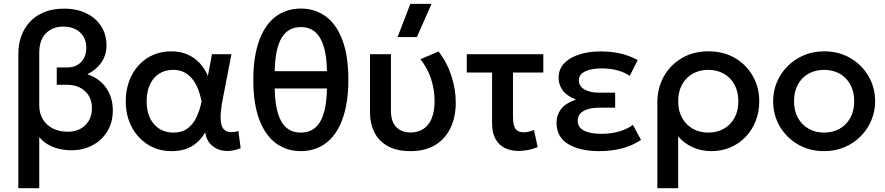

<svg xmlns="http://www.w3.org/2000/svg" viewBox="-20 -780 4658 1010"><path d="M76.5 210V-497.5Q76.5 -546 91.5 -588.8Q106.5 -631.5 136.5 -664.2Q166.5 -697 211.5 -715.8Q256.5 -734.5 316.5 -734.5Q386 -734.5 436 -709.2Q486 -684 513 -640.8Q540 -597.5 540 -541.5Q540 -489.5 513 -451Q486 -412.5 439.5 -389.5Q483.5 -375 513.5 -346.8Q543.5 -318.5 558.5 -280.8Q573.5 -243 573.5 -199.5Q573.5 -135.5 544.2 -88.2Q515 -41 465.5 -15.2Q416 10.5 356 10.5Q322.5 10.5 290.5 3Q258.5 -4.5 231.8 -20.2Q205 -36 186.5 -59V210ZM336 -87Q392.5 -87 428 -120.8Q463.5 -154.5 463.5 -211Q463.5 -267 427.2 -300.5Q391 -334 331.5 -334H278.5V-425H331.5Q364.5 -425 387.5 -438.5Q410.5 -452 422.2 -475Q434 -498 434 -528Q434 -579.5 400.8 -609.8Q367.5 -640 312.5 -640Q257 -640 221.8 -605.2Q186.5 -570.5 186.5 -501.5V-226.5Q186.5 -183 205.8 -151.8Q225 -120.5 258.8 -103.8Q292.5 -87 336 -87Z M883 15Q813 15 758.5 -19Q704 -53 672.8 -112.2Q641.5 -171.5 641.5 -247.5Q641.5 -304.5 659.2 -352.8Q677 -401 709 -436.2Q741 -471.5 784.8 -490.8Q828.5 -510 880 -510Q929 -510 966.8 -493.2Q1004.5 -476.5 1031 -447.5Q1057.5 -418.5 1073.5 -380.5L1095 -495H1197.5L1152 -260Q1141 -203 1140.5 -166Q1140 -129 1150.2 -110Q1160.5 -91 1181.5 -86.5Q1202.5 -82 1234 -90.5L1246 -0.5Q1200.5 18 1160.5 13.5Q1120.5 9 1093.2 -16Q1066 -41 1059.5 -83Q1031 -35.5 988.2 -10.2Q945.5 15 883 15ZM892.5 -82.5Q936.5 -82.5 965.8 -103.8Q995 -125 1013 -162.2Q1031 -199.5 1040.5 -247Q1037 -263.5 1031 -285Q1025 -306.5 1014.2 -328.8Q1003.5 -351 987 -370Q970.5 -389 946.8 -400.8Q923 -412.5 890.5 -412.5Q848.5 -412.5 817.2 -392.5Q786 -372.5 768.8 -335.5Q751.5 -298.5 751.5 -248Q751.5 -170.5 790.5 -126.5Q829.5 -82.5 892.5 -82.5Z M1562.5 15Q1488 15 1431.8 -26.2Q1375.5 -67.5 1344 -150.8Q1312.5 -234 1312.5 -360Q1312.5 -436 1324.2 -496.2Q1336 -556.5 1357.8 -601.2Q1379.5 -646 1410.2 -675.8Q1441 -705.5 1479.5 -720.2Q1518 -735 1562.5 -735Q1637 -735 1693.2 -694Q1749.5 -653 1781 -569.8Q1812.5 -486.5 1812.5 -360Q1812.5 -284.5 1800.8 -224.2Q1789 -164 1767.2 -119Q1745.5 -74 1714.5 -44.2Q1683.5 -14.5 1645.2 0.2Q1607 15 1562.5 15ZM1562.5 -82.5Q1630 -82.5 1663.8 -139Q1697.5 -195.5 1700 -314.5H1425Q1426.5 -235 1442 -183.8Q1457.5 -132.5 1487.5 -107.5Q1517.5 -82.5 1562.5 -82.5ZM1425 -405.5H1700Q1698.5 -485 1682.8 -536.2Q1667 -587.5 1637 -612.5Q1607 -637.5 1562.5 -637.5Q1495.5 -637.5 1461.5 -581Q1427.5 -524.5 1425 -405.5Z M2140 15Q2066 15 2018.8 -12Q1971.5 -39 1949 -84.5Q1926.5 -130 1926.5 -186V-495H2036.5V-197.5Q2036.5 -140.5 2064.2 -111.8Q2092 -83 2140 -83Q2172 -83.5 2195.8 -95.2Q2219.5 -107 2235 -128.5Q2250.5 -150 2258.2 -180Q2266 -210 2266 -246.5Q2266 -287.5 2257.8 -326.8Q2249.5 -366 2232.8 -402Q2216 -438 2191.5 -468.5L2287 -509Q2331 -453 2354.2 -382.2Q2377.5 -311.5 2377.5 -241Q2377.5 -165 2350.2 -107.5Q2323 -50 2270 -17.5Q2217 15 2140 15ZM2071.5 -585 2138.5 -759.5H2250L2173 -585Z M2708 14Q2667.5 14 2636 -1.2Q2604.5 -16.5 2586.5 -48.8Q2568.5 -81 2568.5 -132V-398.5H2435.5V-495H2838V-398.5H2678.5V-167Q2678.5 -120 2692 -102Q2705.5 -84 2734.5 -84Q2748 -84 2761.2 -87Q2774.5 -90 2789 -96L2808.5 -6Q2783.5 4 2757.8 9Q2732 14 2708 14Z M3132.5 15Q3030.5 15 2969 -22Q2907.5 -59 2907.5 -134.5Q2907.5 -174.5 2931 -205.8Q2954.5 -237 3010 -256Q2959.5 -276.5 2939 -306Q2918.5 -335.5 2918.5 -370.5Q2918.5 -416 2947.8 -446.8Q2977 -477.5 3027 -493.5Q3077 -509.5 3139 -509.5Q3195 -509.5 3242 -499Q3289 -488.5 3335 -464L3292.5 -381Q3264 -400.5 3227 -410.2Q3190 -420 3146.5 -420Q3113 -420 3085.5 -413.8Q3058 -407.5 3041.5 -394Q3025 -380.5 3025 -357.5Q3025 -327 3054.2 -309.8Q3083.5 -292.5 3131 -292.5H3216V-213.5H3134Q3099 -213.5 3073.2 -206Q3047.5 -198.5 3033.2 -183.5Q3019 -168.5 3019 -145Q3019 -110 3052 -93Q3085 -76 3143.5 -76Q3192.5 -76 3235.2 -88Q3278 -100 3309.5 -123L3352 -44Q3307 -14 3252.2 0.5Q3197.5 15 3132.5 15Z M3438 210V-242.5Q3438 -317 3472 -377.8Q3506 -438.5 3566.5 -474.2Q3627 -510 3706 -510Q3786.5 -510 3846.8 -474.5Q3907 -439 3940.5 -379.2Q3974 -319.5 3974 -247.5Q3974 -193 3955.8 -145.2Q3937.5 -97.5 3903.8 -61.5Q3870 -25.5 3823.8 -5.2Q3777.5 15 3722 15Q3669 15 3622.8 -6Q3576.5 -27 3547.5 -63V210ZM3706 -82.5Q3752 -82.5 3787.8 -102.8Q3823.5 -123 3843.8 -160Q3864 -197 3864 -247.5Q3864 -298 3843.5 -335.2Q3823 -372.5 3787.2 -392.5Q3751.5 -412.5 3706 -412.5Q3660 -412.5 3624.2 -392.5Q3588.5 -372.5 3568 -335.2Q3547.5 -298 3547.5 -247.5Q3547.5 -197 3568 -160Q3588.5 -123 3624.2 -102.8Q3660 -82.5 3706 -82.5Z M4315 15Q4237.5 15 4176.8 -20.8Q4116 -56.5 4081.5 -116.2Q4047 -176 4047 -247.5Q4047 -300.5 4066.8 -347.8Q4086.5 -395 4122.8 -431.5Q4159 -468 4208 -489Q4257 -510 4315.5 -510Q4393 -510 4453.8 -474.2Q4514.5 -438.5 4549 -378.8Q4583.5 -319 4583.5 -247.5Q4583.5 -195 4563.8 -147.5Q4544 -100 4508 -63.5Q4472 -27 4423 -6Q4374 15 4315 15ZM4315 -82.5Q4361 -82.5 4396.8 -102.8Q4432.5 -123 4453 -160Q4473.5 -197 4473.5 -247.5Q4473.5 -298 4453 -335.2Q4432.5 -372.5 4396.8 -392.5Q4361 -412.5 4315 -412.5Q4269 -412.5 4233.2 -392.5Q4197.5 -372.5 4177.2 -335.2Q4157 -298 4157 -247.5Q4157 -197 4177.5 -160Q4198 -123 4233.8 -102.8Q4269.5 -82.5 4315 -82.5Z"/></svg>

Font: Geologica Roman
Style: Regular
Weight: 400
Designer: Sindre Bremnes, Frode Helland
Foundry: Monokrom Skriftforlag AS
Version: Version 1.010;gftools[0.9.28]